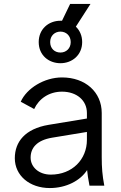

<svg xmlns="http://www.w3.org/2000/svg" viewBox="-20 -940 612 972"><path d="M232 12C316 12 387 -26 421 -79C423 -59 426 -35 433 0H508C498 -53 495 -91 495 -145V-368C495 -474 412 -548 294 -548C204 -548 115 -493 85 -425L153 -388C177 -440 228 -476 294 -476C368 -476 420 -432 420 -368V-340L226 -308C107 -288 55 -222 55 -139C55 -51 130 12 232 12ZM135 -142C135 -191 166 -230 244 -243L420 -272V-232C420 -133 346 -56 237 -56C177 -56 135 -94 135 -142ZM176 -727C176 -660 227 -620 286 -620C345 -620 396 -661 396 -727C396 -759 384 -786 364 -805L438 -920H335L294 -835H286C226 -835 176 -793 176 -727ZM234 -727C234 -760 258 -780 286 -780C315 -780 338 -759 338 -727C338 -695 315 -674 286 -674C256 -674 234 -695 234 -727Z"/></svg>

Font: Mluvka
Style: Regular
Weight: 400
Designer: Modified by Jiří Krblich, Original typeface by Gumpita Rahayu
Foundry: Gumpita Rahayu & Jiří Krblich
Version: Version 2.000;Glyphs 3.1.1 (3134)